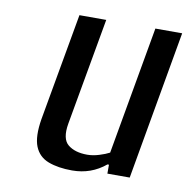

<svg xmlns="http://www.w3.org/2000/svg" viewBox="-64 -563 625 635"><g transform="rotate(10 249.0 -245.0)"><path d="M218 10Q171 10 138 -2.5Q105 -15 92 -47.5Q79 -80 89 -140L153 -500H243L179 -140Q170 -88 193.5 -69Q217 -50 258 -50Q277 -50 298 -56.5Q319 -63 332 -70L408 -500H498L410 0H335V-30H330Q282 10 218 10Z"/></g></svg>

Font: Cuprum
Style: Italic
Weight: 400
Italic angle: -10°
Designer: Jovanny Lemonad
Foundry: Jovanny Lemonad
Version: Version 3.000